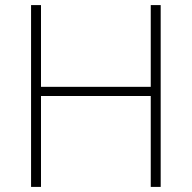

<svg xmlns="http://www.w3.org/2000/svg" viewBox="-20 -800 753 754"><path d="M611 -66H572V-423H141V-66H102V-780H141V-459H572V-780H611Z"/></svg>

Font: Noto Sans Malayalam UI ExtraLight
Style: Regular
Weight: 200
Designer: Jelle Bosma - Monotype Design Team
Foundry: Monotype Imaging Inc.
Version: Version 2.104; ttfautohint (v1.8.4.7-5d5b)